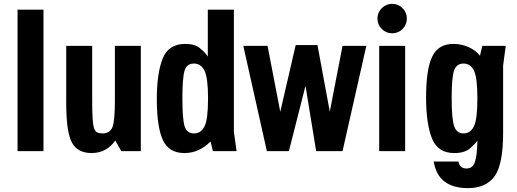

<svg xmlns="http://www.w3.org/2000/svg" viewBox="-20 -780 2666 991"><path d="M70.6 -730V0H204.4V-730Z M455.8 -543.4H321.8V-249Q321.8 -98.6 351.1 -44.3Q380.4 10 452.6 10Q491.2 10 522.2 -6.5Q553.2 -23 575 -54.8L606 0H706.8V-543.4H573V-262Q573 -156.4 560.4 -123.9Q547.8 -91.4 508.6 -91.4Q491.8 -91.4 481.1 -96.8Q470.4 -102.2 465 -120.2Q459.6 -138.2 457.7 -172.6Q455.8 -207 455.8 -264.2Z M1052.6 -730V-488.6Q1037.4 -510.8 1011.1 -532.1Q984.8 -553.4 936.4 -553.4Q849.2 -553.4 819.3 -477.1Q789.4 -400.8 789.4 -268Q789.4 -125 820.5 -57.5Q851.6 10 931.8 10Q971.4 10 1004.8 -5.6Q1038.2 -21.2 1066.6 -49.4L1079 0H1201L1187.2 -99.6V-730ZM1053.8 -271.2Q1053.8 -163 1035.4 -127.2Q1017 -91.4 981.6 -91.4Q944 -91.4 932.7 -128.5Q921.4 -165.6 921.4 -272.4Q921.4 -378.6 932.7 -415.3Q944 -452 980.8 -452Q1017 -452 1035.4 -415.4Q1053.8 -378.8 1053.8 -271.2Z M1357.4 0H1471.2L1556.8 -337L1611.8 0H1748L1870.8 -543.4H1748L1682.2 -203.8L1618.6 -547.4H1506.2L1426.6 -203.2L1361 -543.4H1235.8Z M2071.2 0V-543.4H1937.2V0ZM1928.2 -684.2Q1928.2 -652.6 1950.5 -630.4Q1972.8 -608.2 2004.2 -608.2Q2035.6 -608.2 2057.8 -630.4Q2080 -652.6 2080 -684.2Q2080 -715.6 2057.8 -737.9Q2035.6 -760.2 2004.2 -760.2Q1972.8 -760.2 1950.5 -737.9Q1928.2 -715.6 1928.2 -684.2Z M2395.4 191Q2488.2 191 2532.5 130.2Q2576.8 69.4 2576.8 -93.4V-441.8L2590.4 -543.4H2469.4L2457.4 -492.6Q2435.4 -520.4 2398.6 -536.9Q2361.8 -553.4 2320 -553.4Q2242.4 -553.4 2210.8 -487.9Q2179.2 -422.4 2179.2 -277.8Q2179.2 -142.4 2209.3 -66.2Q2239.4 10 2324.6 10Q2379.4 10 2407.8 -15.7Q2436.2 -41.4 2444.2 -54.6Q2442.6 23.4 2431.1 56.5Q2419.6 89.6 2388.6 89.6Q2370.8 89.6 2360.7 81.5Q2350.6 73.4 2345.8 53.6H2218.4Q2230.2 123.8 2274.9 157.4Q2319.6 191 2395.4 191ZM2372.8 -452Q2408 -452 2426 -416.3Q2444 -380.6 2444 -272.2Q2444 -163.8 2426 -127.6Q2408 -91.4 2372.8 -91.4Q2337.4 -91.4 2324.3 -128.1Q2311.2 -164.8 2311.2 -275.8Q2311.2 -378.2 2323.4 -415.1Q2335.6 -452 2372.8 -452Z"/></svg>

Font: Secuela Light
Style: Regular
Weight: 300
Designer: Fernando Haro
Foundry: deFharo
Version: Version 1.708